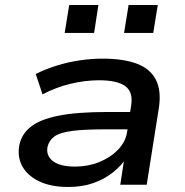

<svg xmlns="http://www.w3.org/2000/svg" viewBox="-20 -734 737 763"><path d="M251 9Q182 9 135.5 -13.5Q89 -36 68.5 -73.5Q48 -111 57 -158Q66 -201 102 -230Q138 -259 211.5 -274Q285 -289 408 -289H516L506 -220H396Q313 -220 265 -213.5Q217 -207 196 -191.5Q175 -176 169 -151Q162 -116 190 -94Q218 -72 279 -72Q330 -72 374.5 -90Q419 -108 449 -139Q479 -170 485 -209L501 -314Q510 -368 478 -391.5Q446 -415 374 -415Q318 -415 260 -401Q202 -387 149 -359L122 -440Q160 -459 204.5 -473Q249 -487 296 -494Q343 -501 387 -501Q470 -501 523.5 -481Q577 -461 599.5 -417Q622 -373 611 -303L563 0H458L475 -111H485Q464 -77 429.5 -49.5Q395 -22 351 -6.5Q307 9 251 9ZM473 -603 491 -714H607L589 -603ZM237 -603 255 -714H371L354 -603Z"/></svg>

Font: Nunito Sans 10pt Expanded SemiBold
Style: Italic
Weight: 600
Width: 7
Italic angle: -9°
Designer: Vernon Adams
Foundry: Vernon Adams
Version: Version 3.101;gftools[0.9.27]